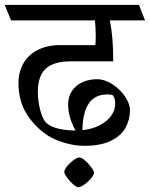

<svg xmlns="http://www.w3.org/2000/svg" viewBox="-45 -600 631 808"><path d="M502 -137.2Q502 -96.7 483.4 -62.7Q464.8 -28.8 421.9 -7.6Q378.9 13.7 310.1 13.7Q266.1 13.7 220 -1Q173.8 -15.6 143.1 -38.6Q91.8 -77.1 62.3 -128.9Q32.7 -180.7 32.7 -250.5Q32.7 -296.9 53.2 -333Q73.7 -369.1 113.5 -389.6Q153.3 -410.2 209.5 -410.2H356.4Q357.9 -428.7 357.9 -448.7Q357.9 -483.4 354.5 -514.2H1.5L-25.4 -579.6H539.6L565.4 -514.2H417Q431.6 -446.8 431.6 -341.8H252.9Q181.6 -341.8 147.9 -311.3Q114.3 -280.8 114.3 -213.9Q114.3 -175.3 124.5 -135.7Q134.8 -96.2 151.4 -81.5Q185.5 -51.8 272.9 -50.8Q241.7 -106.9 241.7 -160.6Q241.7 -193.8 258.3 -218Q274.9 -242.2 302.5 -254.4Q330.1 -266.6 362.8 -266.6Q396 -266.6 428.5 -245.4Q460.9 -224.1 481.4 -193.4Q502 -162.6 502 -137.2ZM439.9 -163.6Q439.9 -175.8 436.8 -185.5Q433.6 -195.3 430.2 -198.2Q425.3 -202.6 406.7 -202.6Q355 -202.6 329.1 -165.3Q303.2 -127.9 301.8 -52.2Q341.8 -56.2 373.3 -72.3Q404.8 -88.4 422.4 -112.3Q439.9 -136.2 439.9 -163.6ZM350.6 125.5Q350.6 136.2 337.9 151.1Q325.2 166 309.3 177Q293.5 188 286.1 188Q276.9 188 262.5 175.3Q248 162.6 236.8 146.7Q225.6 130.9 225.6 124.5Q225.6 113.3 237.8 98.6Q250 84 265.4 73.2Q280.8 62.5 289.1 62.5Q298.3 62.5 313 75.4Q327.6 88.4 339.1 104Q350.6 119.6 350.6 125.5Z"/></svg>

Font: Vesper Libre
Style: Regular
Weight: 400
Designer: Robert Keller & Kimya Gandhi
Foundry: Mota Italic
Version: Version 1.058